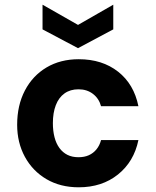

<svg xmlns="http://www.w3.org/2000/svg" viewBox="-20 -785 662 817"><path d="M315 12Q237 12 178 -22.5Q119 -57 86 -117.5Q53 -178 53 -254Q53 -337 86 -400Q119 -463 178 -498Q237 -533 315 -533Q415 -533 482.5 -480Q550 -427 569 -333H410Q401 -366 375.5 -385.5Q350 -405 314 -405Q279 -405 254.5 -387.5Q230 -370 217.5 -337.5Q205 -305 205 -261Q205 -228 212 -201Q219 -174 233 -155Q247 -136 267 -126Q287 -116 314 -116Q339 -116 358 -124.5Q377 -133 390.5 -149.5Q404 -166 410 -189H569Q550 -97 482 -42.5Q414 12 315 12ZM312 -580 161 -660V-765L312 -679L462 -765V-660Z"/></svg>

Font: DM Sans 10pt Black
Style: Regular
Weight: 900
Version: Version 4.004;gftools[0.9.30]